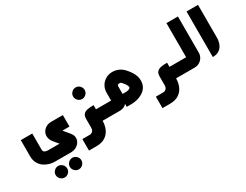

<svg xmlns="http://www.w3.org/2000/svg" viewBox="-89 -1270 2916 2274"><g transform="rotate(-30 1368.5 -133.0)"><path d="M288 358Q256 358 232.5 334.5Q209 311 209 279Q209 247 232.5 223.5Q256 200 288 200Q320 200 343.5 223.5Q367 247 367 279Q367 311 343.5 334.5Q320 358 288 358ZM482 358Q450 358 426.5 334.5Q403 311 403 279Q403 247 426.5 223.5Q450 200 482 200Q514 200 537.5 223.5Q561 247 561 279Q561 311 537.5 334.5Q514 358 482 358Z M277 137Q245 137 207.5 126.5Q170 116 135.5 92Q101 68 79.5 28.5Q58 -11 58 -67V-286H215V-67Q215 -51 221.5 -41Q228 -31 242.5 -26Q257 -21 278 -20H456Q452 -17 450 -14Q448 -11 444 -8L379 -87Q351 -122 346.5 -158.5Q342 -195 358 -225.5Q374 -256 405 -275Q436 -294 477 -294H638V-137H522Q524 -141 525 -145Q526 -149 528 -153L609 -55Q636 -23 638 10Q640 43 623 71.5Q606 100 576 117.5Q546 135 507 137Z M932 -344Q900 -344 876.5 -367.5Q853 -391 853 -423Q853 -455 876.5 -478.5Q900 -502 932 -502Q964 -502 987.5 -478.5Q1011 -455 1011 -423Q1011 -391 987.5 -367.5Q964 -344 932 -344Z M962 0V-157H1123V0ZM696 225V68H796Q821 68 837.5 51Q854 34 854 0V-115Q854 -160 874.5 -181Q895 -202 930.5 -208Q966 -214 1012 -214V0Q1012 59 990 110.5Q968 162 921 193.5Q874 225 796 225Z M1103 0V-157H1237Q1232 -153 1227.5 -148.5Q1223 -144 1219 -139V-264Q1219 -302 1233 -335.5Q1247 -369 1272 -393Q1310 -430 1360 -440Q1410 -450 1460 -435Q1510 -420 1548 -381Q1592 -334 1617.5 -286.5Q1643 -239 1643 -188Q1643 -136 1620.5 -100Q1598 -64 1562 -42Q1526 -20 1485.5 -10Q1445 0 1409 0H1342V-157H1409Q1444 -157 1460 -163.5Q1476 -170 1481 -177Q1486 -184 1486 -187Q1486 -193 1476.5 -215.5Q1467 -238 1434 -273Q1427 -281 1419 -283.5Q1411 -286 1403.5 -285.5Q1396 -285 1389 -282Q1380 -281 1378 -271.5Q1376 -262 1376 -254V-156Q1376 -116 1364 -80.5Q1352 -45 1323 -22.5Q1294 0 1240 0Z M1967 0V-157H2128V0ZM1701 225V68H1801Q1826 68 1842.5 51Q1859 34 1859 0V-115Q1859 -160 1879.5 -181Q1900 -202 1935.5 -208Q1971 -214 2017 -214V0Q2017 59 1995 110.5Q1973 162 1926 193.5Q1879 225 1801 225Z M2108 0V-157H2263Q2259 -153 2254.5 -148.5Q2250 -144 2245 -139V-624H2402V-131Q2402 -95 2384.5 -65Q2367 -35 2337 -17.5Q2307 0 2271 0Z M2520 -1V-624H2677V-175Q2677 -132 2661.5 -91.5Q2646 -51 2611.5 -26Q2577 -1 2520 -1Z"/></g></svg>

Font: Mada ExtraBold
Style: Regular
Weight: 800
Designer: Khaled Hosny
Version: Version 1.5